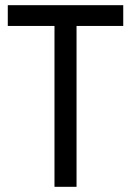

<svg xmlns="http://www.w3.org/2000/svg" viewBox="-20 -720 505 740"><path d="M10 -700H455V-620H275V0H190V-620H10Z"/></svg>

Font: Venryn Sans
Style: Regular
Weight: 400
Designer: Owen Earl, indestructible type* (font) & Cristiano Sobral (main changes)
Version: Version 3.600; ttfautohint (v1.8.3)